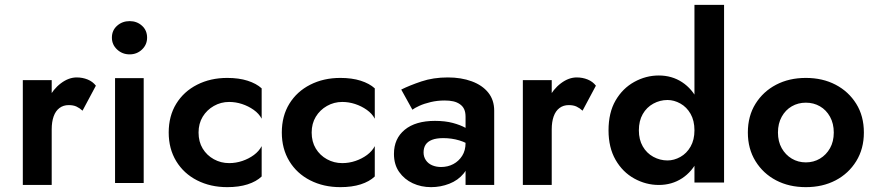

<svg xmlns="http://www.w3.org/2000/svg" viewBox="-20 -776 3605 791"><path d="M193 -446H74V-14H193ZM320 -320 375 -423Q362 -440 341 -448.5Q320 -457 296 -457Q263 -457 231 -433Q199 -409 179 -369Q159 -329 159 -277L193 -243Q193 -274 201 -296.5Q209 -319 225 -331Q241 -343 263 -343Q282 -343 295 -337Q308 -331 320 -320Z M441 -621Q441 -592 462.5 -572Q484 -552 514 -552Q544 -552 565 -572Q586 -592 586 -621Q586 -651 565 -670Q544 -689 514 -689Q484 -689 462.5 -670Q441 -651 441 -621ZM454 -454V-22H572V-454Z M798 -230Q798 -267 815 -295Q832 -323 861 -339.5Q890 -356 924 -356Q951 -356 977 -347.5Q1003 -339 1025 -323.5Q1047 -308 1058 -287V-412Q1036 -432 1000 -443.5Q964 -455 916 -455Q847 -455 792 -427Q737 -399 706 -348.5Q675 -298 675 -230Q675 -163 706 -112Q737 -61 792 -33Q847 -5 916 -5Q964 -5 1000 -16.5Q1036 -28 1058 -49V-174Q1047 -153 1026 -137.5Q1005 -122 978.5 -113Q952 -104 924 -104Q890 -104 861 -120Q832 -136 815 -164Q798 -192 798 -230Z M1264 -230Q1264 -267 1281 -295Q1298 -323 1327 -339.5Q1356 -356 1390 -356Q1417 -356 1443 -347.5Q1469 -339 1491 -323.5Q1513 -308 1524 -287V-412Q1502 -432 1466 -443.5Q1430 -455 1382 -455Q1313 -455 1258 -427Q1203 -399 1172 -348.5Q1141 -298 1141 -230Q1141 -163 1172 -112Q1203 -61 1258 -33Q1313 -5 1382 -5Q1430 -5 1466 -16.5Q1502 -28 1524 -49V-174Q1513 -153 1492 -137.5Q1471 -122 1444.5 -113Q1418 -104 1390 -104Q1356 -104 1327 -120Q1298 -136 1281 -164Q1264 -192 1264 -230Z M1725 -148Q1725 -167 1733.5 -180Q1742 -193 1760 -200Q1778 -207 1806 -207Q1841 -207 1872.5 -197.5Q1904 -188 1929 -169V-225Q1920 -237 1898.5 -249Q1877 -261 1845.5 -269.5Q1814 -278 1772 -278Q1692 -278 1647.5 -241.5Q1603 -205 1603 -142Q1603 -98 1624.5 -67.5Q1646 -37 1680.5 -21Q1715 -5 1756 -5Q1795 -5 1831 -19Q1867 -33 1890 -61Q1913 -89 1913 -131L1898 -187Q1898 -156 1884 -134Q1870 -112 1847.5 -100Q1825 -88 1797 -88Q1777 -88 1760.5 -95Q1744 -102 1734.5 -116Q1725 -130 1725 -148ZM1679 -324Q1688 -331 1707.5 -340Q1727 -349 1754.5 -355.5Q1782 -362 1812 -362Q1832 -362 1847.5 -358.5Q1863 -355 1875 -346.5Q1887 -338 1892.5 -325.5Q1898 -313 1898 -295V-14H2016V-320Q2016 -364 1991.5 -394.5Q1967 -425 1923.5 -441Q1880 -457 1825 -457Q1765 -457 1716 -440.5Q1667 -424 1633 -407Z M2253 -446H2134V-14H2253ZM2380 -320 2435 -423Q2422 -440 2401 -448.5Q2380 -457 2356 -457Q2323 -457 2291 -433Q2259 -409 2239 -369Q2219 -329 2219 -277L2253 -243Q2253 -274 2261 -296.5Q2269 -319 2285 -331Q2301 -343 2323 -343Q2342 -343 2355 -337Q2368 -331 2380 -320Z M2841 -756V-24H2963V-756ZM2487 -239Q2487 -168 2516 -117.5Q2545 -67 2593 -40.5Q2641 -14 2694 -14Q2748 -14 2790 -41.5Q2832 -69 2856 -119.5Q2880 -170 2880 -239Q2880 -310 2856 -360Q2832 -410 2790 -437.5Q2748 -465 2694 -465Q2641 -465 2593 -438.5Q2545 -412 2516 -362Q2487 -312 2487 -239ZM2612 -239Q2612 -278 2628 -306Q2644 -334 2671.5 -349Q2699 -364 2730 -364Q2757 -364 2783 -349.5Q2809 -335 2825 -307Q2841 -279 2841 -239Q2841 -200 2825 -172Q2809 -144 2783 -129.5Q2757 -115 2730 -115Q2699 -115 2671.5 -130Q2644 -145 2628 -173Q2612 -201 2612 -239Z M3061 -230Q3061 -163 3092.5 -112Q3124 -61 3177.5 -33Q3231 -5 3300 -5Q3369 -5 3422.5 -33Q3476 -61 3507.5 -112Q3539 -163 3539 -230Q3539 -298 3507.5 -348.5Q3476 -399 3422.5 -427Q3369 -455 3300 -455Q3231 -455 3177.5 -427Q3124 -399 3092.5 -348.5Q3061 -298 3061 -230ZM3185 -230Q3185 -267 3200.5 -295Q3216 -323 3242 -338Q3268 -353 3300 -353Q3332 -353 3358 -338Q3384 -323 3399.5 -295Q3415 -267 3415 -230Q3415 -193 3399.5 -165.5Q3384 -138 3358 -122.5Q3332 -107 3300 -107Q3268 -107 3242 -122.5Q3216 -138 3200.5 -165.5Q3185 -193 3185 -230Z"/></svg>

Font: SpinnyJost
Style: Regular
Weight: 600
Version: Version 3.710